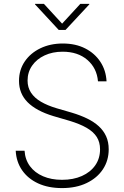

<svg xmlns="http://www.w3.org/2000/svg" viewBox="-20 -964 645 996"><path d="M301.8 11.7Q230.5 11.7 177.7 -12.7Q125 -37.1 94.7 -80.8Q64.5 -124.5 61.5 -182.1H107.4Q110.4 -135.7 135.5 -101.8Q160.6 -67.9 203.4 -49.6Q246.1 -31.2 301.8 -31.2Q360.4 -31.2 404.8 -51Q449.2 -70.8 474.1 -106.4Q499 -142.1 499 -189.5Q499 -226.6 481.7 -253.7Q464.4 -280.8 429.2 -301Q394 -321.3 340.3 -337.4L256.8 -361.8Q168 -388.7 123.3 -433.6Q78.6 -478.5 78.6 -544.4Q78.6 -601.1 108.2 -644.8Q137.7 -688.5 189.2 -713.4Q240.7 -738.3 305.7 -738.3Q372.1 -738.3 421.9 -712.9Q471.7 -687.5 500.7 -643.3Q529.8 -599.1 532.7 -542H488.3Q482.4 -610.8 433.1 -653.3Q383.8 -695.8 304.7 -695.8Q252.4 -695.8 211.2 -676.5Q169.9 -657.2 146.5 -623.3Q123 -589.4 123 -545.9Q123 -510.3 141.1 -482.9Q159.2 -455.6 192.9 -436Q226.6 -416.5 272.5 -402.8L353 -379.4Q397 -366.2 432.1 -349.1Q467.3 -332 492.2 -309.3Q517.1 -286.6 530.5 -257.1Q543.9 -227.5 543.9 -189.5Q543.9 -131.3 513.9 -85.9Q483.9 -40.5 429.4 -14.4Q375 11.7 301.8 11.7ZM208 -943.8 302.2 -841.3 396.5 -943.8H443.4V-941.4L319.8 -808.6H284.7L161.6 -941.4V-943.8Z"/></svg>

Font: Inter 20pt ExtraLight
Style: Regular
Weight: 250
Version: Version 4.001;git-66647c0bb